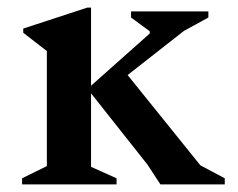

<svg xmlns="http://www.w3.org/2000/svg" viewBox="-20 -484 624 504"><path d="M38 0V-16L103 -48V-350L41 -398V-409L209 -464H219V-259L373 -396V-402L324 -438V-454H527V-438L463 -403L315 -287L506 -50L570 -16V0H401L367 -52L219 -239V-46L286 -16V0Z"/></svg>

Font: Spectral SC SemiBold
Style: Regular
Weight: 600
Designer: Jean-Baptiste Levee
Foundry: Production Type
Version: Version 2.001